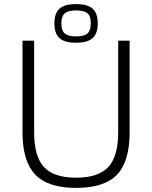

<svg xmlns="http://www.w3.org/2000/svg" viewBox="-20 -899 744 939"><path d="M90 -252V-700H147V-252Q147 -134 195 -82Q243 -30 352 -30Q461 -30 509.5 -82Q558 -134 558 -252V-700H614V-252Q614 -109 552 -44.5Q490 20 352 20Q215 20 152.5 -45Q90 -110 90 -252ZM458 -785Q458 -735 433 -712.5Q408 -690 352 -690Q296 -690 271 -712.5Q246 -735 246 -785Q246 -834 271 -856.5Q296 -879 352 -879Q408 -879 433 -856.5Q458 -834 458 -785ZM352 -721Q392 -721 408 -735.5Q424 -750 424 -785Q424 -820 408 -834Q392 -848 352 -848Q313 -848 296.5 -833.5Q280 -819 280 -785Q280 -750 296.5 -735.5Q313 -721 352 -721Z"/></svg>

Font: Fivo Sans Light
Style: Regular
Weight: 300
Designer: Alexander Slobzheninov
Foundry: Alexander Slobzheninov
Version: 1.0